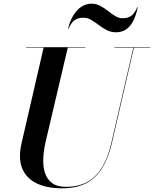

<svg xmlns="http://www.w3.org/2000/svg" viewBox="-20 -1006 835 1041"><path d="M316 15Q234.5 15 178.5 -12Q122.5 -39 100.2 -93.5Q78 -148 97 -230L217 -750H348L228 -240Q217 -193 214.8 -149Q212.5 -105 223.5 -69.8Q234.5 -34.5 262 -13.8Q289.5 7 337 7Q406 7 454.8 -20.5Q503.5 -48 534.8 -100.8Q566 -153.5 583.5 -230L703.5 -750H706.5L586.5 -230Q568.5 -151.5 535.2 -96.8Q502 -42 448.5 -13.5Q395 15 316 15ZM122 -747.5V-750H443V-747.5ZM600 -747.5V-750H795V-747.5ZM610 -831Q581 -831 558.2 -843Q535.5 -855 515.2 -870.5Q495 -886 474.8 -898Q454.5 -910 431.5 -910Q404 -910 385.2 -897.2Q366.5 -884.5 351.5 -850H349Q359 -892.5 377.8 -923Q396.5 -953.5 421.8 -969.8Q447 -986 476 -986Q502.5 -986 524.2 -974Q546 -962 565.8 -946.5Q585.5 -931 604.8 -919Q624 -907 644.5 -907Q672.5 -907 691 -919.8Q709.5 -932.5 724.5 -967H727Q717 -919.5 700.8 -889.5Q684.5 -859.5 661.8 -845.2Q639 -831 610 -831Z"/></svg>

Font: Bodoni Moda 72pt SemiBold
Style: Italic
Weight: 600
Italic angle: -13°
Designer: Owen Earl
Foundry: indestructible type
Version: Version 2.004